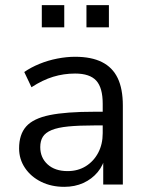

<svg xmlns="http://www.w3.org/2000/svg" viewBox="-20 -715 570 744"><path d="M229 9Q179 9 139.5 -10.5Q100 -30 77 -64Q54 -98 54 -140Q54 -194 81.5 -225Q109 -256 172.5 -269Q236 -282 346 -282H391V-229H347Q286 -229 245 -225Q204 -221 180 -211Q156 -201 146 -185Q136 -169 136 -145Q136 -104 164.5 -78Q193 -52 242 -52Q282 -52 312.5 -71Q343 -90 360.5 -123Q378 -156 378 -199V-313Q378 -375 353 -402.5Q328 -430 271 -430Q227 -430 186 -417.5Q145 -405 102 -377L74 -436Q100 -454 133 -467.5Q166 -481 202 -488Q238 -495 271 -495Q334 -495 375 -474.5Q416 -454 436 -412.5Q456 -371 456 -306V0H380V-113H389Q381 -75 358.5 -48Q336 -21 303 -6Q270 9 229 9ZM315 -609V-695H402V-609ZM142 -609V-695H229V-609Z"/></svg>

Font: NunitoSans1
Style: Book
Weight: 400
Designer: Vernon Adams
Foundry: Vernon Adams
Version: Version 3.101;gftools[0.9.27]